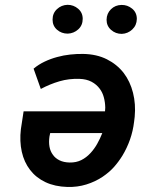

<svg xmlns="http://www.w3.org/2000/svg" viewBox="-20 -760 627 790"><path d="M322.8 -538.1Q296.4 -538.6 269 -535.6Q241.7 -532.7 215.3 -525.4Q188 -518.1 163.3 -506.3Q138.7 -494.6 118.2 -477.5L147.9 -394Q185.5 -414.1 224.6 -425.5Q263.7 -437 307.1 -435.5Q335.9 -434.6 356.7 -423.6Q377.4 -412.6 390.6 -394.5Q401.9 -379.4 407.2 -359.6Q412.6 -339.8 413.1 -317.4Q413.1 -313.5 412.6 -309.6Q412.1 -305.7 412.1 -301.8H77.1L65.9 -228.5Q60.1 -178.7 69.6 -135.7Q79.1 -92.8 104 -60.5Q128.4 -28.8 167 -10.5Q205.6 7.8 257.8 9.3Q298.8 10.3 335.2 -1Q371.6 -12.2 402.3 -32.7Q429.7 -51.3 448.5 -72.3Q467.3 -93.3 483.4 -119.1Q502.4 -150.4 514.9 -185.8Q527.3 -221.2 531.7 -258.8L534.2 -279.3Q539.1 -331.5 527.3 -378.2Q515.6 -424.8 488.8 -460Q461.4 -495.1 419.7 -516.1Q377.9 -537.1 322.8 -538.1ZM266.6 -91.3Q242.2 -91.8 224.9 -100.3Q207.5 -108.9 197.8 -123Q187 -137.2 183.6 -156.5Q180.2 -175.8 183.6 -198.7L186.5 -212.4H400.9Q392.1 -189.9 379.9 -168.2Q367.7 -146.5 351.6 -129.4Q335.4 -111.8 314.5 -101.3Q293.5 -90.8 266.6 -91.3ZM196.3 -679.2Q196.3 -653.8 214.6 -637.7Q232.9 -621.6 258.8 -621.6Q283.7 -622.6 302 -639.2Q320.3 -655.8 320.3 -682.6Q320.3 -708 301.5 -724.1Q282.7 -740.2 257.8 -740.2Q232.4 -739.3 214.4 -722.4Q196.3 -705.6 196.3 -679.2ZM418.5 -678.7Q418.5 -653.3 437 -637Q455.6 -620.6 481 -620.6Q505.9 -621.6 524.2 -638.7Q542.5 -655.8 543 -682.1Q543 -708.5 523.7 -724.4Q504.4 -740.2 480 -739.7Q454.1 -739.3 436.5 -721.9Q418.9 -704.6 418.5 -678.7Z"/></svg>

Font: Roboto Mono SemiBold
Style: Italic
Weight: 600
Italic angle: -10°
Monospace: yes
Designer: Google
Version: Version 3.000